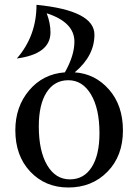

<svg xmlns="http://www.w3.org/2000/svg" viewBox="-20 -790 595 819"><path d="M278.3 -24.9Q337.9 -24.9 371.1 -76.9Q404.3 -128.9 404.3 -221.7Q404.3 -326.2 368.2 -387Q332 -447.8 271.5 -447.8Q211.9 -447.8 178.7 -396Q145.5 -344.2 145.5 -251Q145.5 -146 181.2 -85.4Q216.8 -24.9 278.3 -24.9ZM271.5 9.8Q173.3 9.8 109.4 -57.6Q45.4 -125 45.4 -234.4Q45.4 -335 104.5 -404.8Q163.6 -474.6 256.8 -481.4Q297.4 -553.2 297.4 -612.3Q297.4 -695.3 179.2 -733.4Q195.3 -691.4 195.3 -651.9Q195.3 -559.6 51.8 -540.5Q135.7 -636.7 135.7 -769.5Q382.8 -745.1 382.8 -642.1Q382.8 -551.8 298.8 -481.4Q385.7 -475.6 445.1 -408Q504.4 -340.3 504.4 -233.4Q504.4 -125 438.5 -57.6Q372.6 9.8 271.5 9.8Z"/></svg>

Font: Kelvinch
Style: Regular
Weight: 400
Designer: Paul James MIller
Foundry: High-Logic / Made with FontCreator
Version: Version 3.30 September 23, 2016